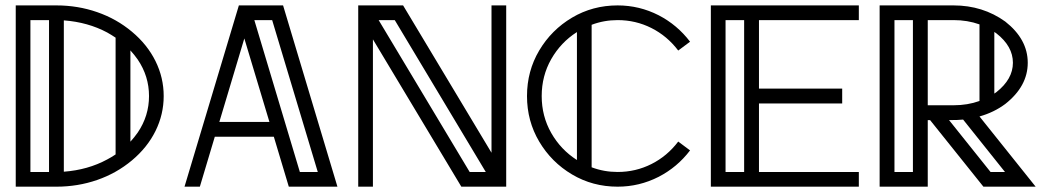

<svg xmlns="http://www.w3.org/2000/svg" viewBox="-20 -701 3948 721"><path d="M164.1 -55.2V-625.5H94.2V-55.2ZM469.7 -168.9Q484.4 -185.1 497.1 -203.1Q539.6 -265.6 539.6 -340.3Q539.6 -415 497.1 -477.5Q484.4 -495.6 469.7 -511.7ZM414.1 -559.6Q398.9 -569.8 382.3 -579.1Q310.1 -617.7 219.7 -624.5V-56.2Q310.1 -63 382.3 -102.1Q398.9 -110.8 414.1 -121.1ZM191.9 0H39.1V-680.7H191.9Q272 -680.7 344.7 -655.5Q417.5 -630.4 475.3 -582Q533.2 -533.7 564 -471.4Q594.7 -409.2 594.7 -340.3Q594.7 -271.5 564 -209.2Q533.2 -147 475.3 -98.6Q417.5 -50.3 344.7 -25.1Q272 0 191.9 0Z M1247.1 0H1064.5L1008.3 -187.5H786.6L730.5 0H672.9L877 -680.7H1043ZM991.7 -243.2 897.5 -556.6 803.7 -243.2ZM1173.3 -55.2 1002 -625.5H935.1L1106 -55.2Z M1804.2 -55.2 1462.4 -625.5H1401.9L1743.7 -55.2ZM1880.9 0H1712.4L1380.4 -553.2V0H1325.2V-680.7H1493.7L1825.7 -127.4V-680.7H1880.9Z M2299.3 0Q2205.6 0 2128.2 -45.9Q2050.8 -91.8 2004.9 -169.2Q1959 -246.6 1959 -340.3Q1959 -434.1 2004.9 -511.5Q2050.8 -588.9 2128.2 -634.8Q2205.6 -680.7 2299.3 -680.7Q2380.9 -680.7 2453.6 -643.6Q2523.4 -607.4 2571.3 -544.4L2526.9 -511.2Q2485.4 -565.9 2426.3 -595.7Q2367.2 -625.5 2299.3 -625.5Q2248 -625.5 2201.7 -607.9V-72.8Q2248 -55.2 2299.3 -55.2Q2367.2 -55.2 2426.3 -85Q2485.4 -114.7 2526.9 -169.4L2571.3 -136.2Q2523.4 -73.2 2453.6 -37.1Q2380.9 0 2299.3 0ZM2146.5 -100.1V-580.6Q2085.9 -542 2050 -479Q2014.2 -416 2014.2 -340.3Q2014.2 -264.6 2050 -201.7Q2085.9 -138.7 2146.5 -100.1Z M3205.1 0H2649.4V-680.7H3205.1V-625.5H2830.1V-368.2H3142.6V-312.5H2830.1V-55.2H3205.1ZM2774.4 -55.2V-625.5H2704.6V-55.2Z M3408.2 -55.2V-625.5H3338.9V-55.2ZM3713.9 -349.6Q3717.8 -352.1 3721.7 -355Q3783.7 -403.8 3783.7 -465.3Q3783.7 -527.3 3721.7 -575.7Q3717.8 -578.6 3713.9 -581.1ZM3658.2 -609.4Q3613.3 -625.5 3561 -625.5H3463.9V-305.7H3561Q3613.3 -305.7 3658.2 -321.8ZM3753.9 -55.2 3596.7 -252Q3579.1 -250 3543.9 -250L3699.7 -55.2ZM3869.1 0H3672.9L3472.7 -250H3463.9V0H3283.2V-680.7H3561Q3670.4 -680.7 3754.9 -620.1Q3839.4 -553.7 3839.4 -465.3Q3839.4 -377 3754.9 -310.5Q3712.4 -278.8 3658.2 -263.7Z"/></svg>

Font: X Company
Style: Regular
Weight: 400
Designer: GGBotNet
Foundry: GGBotNet
Version: 0.90